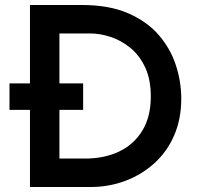

<svg xmlns="http://www.w3.org/2000/svg" viewBox="-20 -749 801 769"><path d="M100 0V-729H308Q417 -729 493 -696Q569 -663 616 -608.5Q663 -554 684.5 -487.5Q706 -421 706 -354Q706 -272 677.5 -206.5Q649 -141 598 -95Q547 -49 481.5 -24.5Q416 0 343 0ZM218 -114H321Q399 -114 458 -142.5Q517 -171 550.5 -226.5Q584 -282 584 -362Q584 -431 561.5 -479Q539 -527 502.5 -557Q466 -587 423.5 -601Q381 -615 341 -615H218ZM18 -415H313V-309H18Z"/></svg>

Font: Reem Kufi Fun Medium
Style: Regular
Weight: 500
Designer: Khaled Hosny
Version: Version 1.005